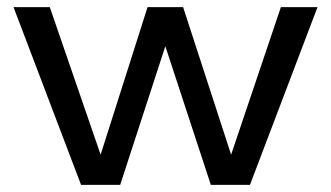

<svg xmlns="http://www.w3.org/2000/svg" viewBox="-20 -520 930 540"><path d="M770 -500 630 -85 495 -500H395L263 -85L120 -500H18L208 0H318L445 -390L573 0H683L873 -500Z"/></svg>

Font: Gully
Style: Regular
Weight: 400
Designer: jaikishan Patel
Foundry: MagicType
Version: Version 1.000;Glyphs 3.2 (3242)